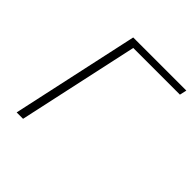

<svg xmlns="http://www.w3.org/2000/svg" viewBox="-176 -796 933 933"><g transform="rotate(45 291.0 -329.0)"><path d="M74 0 217 -658H261L118 0ZM229 -622 237 -658H582L574 -622Z"/></g></svg>

Font: Ysabeau ExtraLight
Style: Italic
Weight: 250
Italic angle: -12°
Version: Version 2.000;gftools[0.9.27.dev2+g8671c4b]